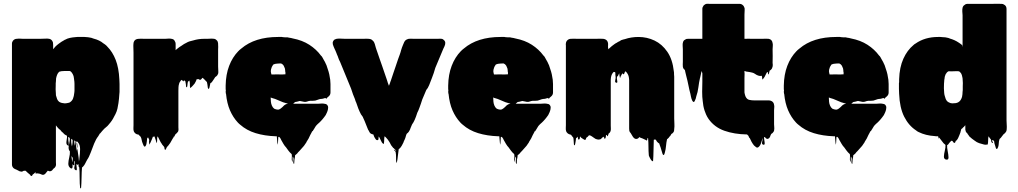

<svg xmlns="http://www.w3.org/2000/svg" viewBox="-20 -731 5538 1044"><path d="M630 -244Q630 -237 630 -231Q630 -225 629 -220Q628 -207 627 -194.5Q626 -182 624 -170Q622 -155 618.5 -140Q615 -125 608 -111L600 -96Q590 -75 573 -56Q572 -54 568 -50Q564 -45 558 -40.5Q552 -36 547 -31Q541 -24 535.5 -18.5Q530 -13 525 -6Q525 -6 524.5 -5.5Q524 -5 523 -5L514 10Q502 25 492 49.5Q482 74 473 99Q464 124 453 139Q452 140 451.5 142.5Q451 145 449 147Q449 147 449 147.5Q449 148 448 148Q448 149 446 153Q443 158 440.5 163Q438 168 433 173Q432 176 429 177L426 180Q424 202 423.5 234.5Q423 267 421 290Q421 291 418.5 292.5Q416 294 416 293Q413 270 413 235.5Q413 201 411 179Q408 177 408 175Q407 174 407 170.5Q407 167 407 166Q407 163 408 161Q407 163 402 165Q401 165 400.5 164.5Q400 164 399 164Q397 163 395 161Q396 174 397.5 186Q399 198 391 194Q381 189 385 174Q389 159 387 147Q386 147 384.5 146Q383 145 384 145Q384 144 383.5 143.5Q383 143 383 143Q384 153 384.5 161.5Q385 170 379 167Q376 165 374 162Q376 175 373.5 181.5Q371 188 363 183Q351 174 351.5 158.5Q352 143 356.5 125Q361 107 360 92Q358 90 356 86Q355 85 355 84Q353 78 353 72Q353 61 356 52Q358 43 359 34.5Q360 26 359 19Q357 17 355 16Q354 16 353 14Q352 12 353 14H351V25Q351 27 351.5 30Q352 33 352 36Q353 40 353.5 44.5Q354 49 354 57Q353 63 350.5 61Q348 59 345 57Q344 57 344 56.5Q344 56 344 56Q340 50 341 41.5Q342 33 343 26Q344 21 344.5 16.5Q345 12 344 8Q344 7 343.5 7Q343 7 343 6L336 3L335 2Q334 2 334 1.5Q334 1 333 1Q327 -3 323 -9Q320 -11 317 -13.5Q314 -16 312 -19Q310 -23 308 -24.5Q306 -26 304 -27Q302 -29 299 -31.5Q296 -34 294 -37Q292 -39 290 -41.5Q288 -44 286 -47Q284 -49 283 -50Q281 -53 283 -50.5Q285 -48 284 -42V151Q284 156 284.5 161.5Q285 167 283 172Q283 172 281 176Q280 177 280 177.5Q280 178 279 179Q277 182 271 186Q268 190 264 194.5Q260 199 254 200Q250 201 246.5 199.5Q243 198 240 197Q236 201 233 205.5Q230 210 226 214Q216 223 206.5 218Q197 213 186 212H178Q177 212 176 213Q175 214 174 213Q173 210 173 205L165 213Q164 214 162 215Q160 216 158 218Q157 219 155.5 222.5Q154 226 151 226Q147 226 145.5 222.5Q144 219 142 218Q142 218 142 217.5Q142 217 141 217Q139 216 135 212L128 206L125 203Q125 203 125 202.5Q125 202 124 202Q120 198 118 197L108 198Q107 199 103 201Q97 204 91 201Q90 202 89 201Q88 200 86 200Q86 200 74.5 194Q63 188 63 189Q59 187 56 185Q45 177 45 163V-493Q45 -499 46.5 -502Q48 -505 50 -509Q59 -520 71 -520Q74 -520 77 -520.5Q80 -521 83 -521Q89 -521 94.5 -520.5Q100 -520 105 -520H198Q206 -520 214.5 -520.5Q223 -521 231 -521Q235 -521 239 -521Q243 -521 247 -520Q248 -520 249 -519.5Q250 -519 251 -519Q260 -516 265 -507Q267 -503 268 -500Q269 -497 269 -486V-463Q271 -465 271 -466Q272 -466 272 -466.5Q272 -467 272 -467L273 -468Q277 -472 278 -474Q277 -473 282 -478.5Q287 -484 289 -485Q292 -487 294.5 -489.5Q297 -492 299 -493Q307 -499 314.5 -504Q322 -509 330 -513Q332 -515 334 -515Q346 -522 360.5 -525Q375 -528 389 -529Q396 -529 400 -530H416Q439 -531 459 -528.5Q479 -526 489 -521Q505 -517 518.5 -510.5Q532 -504 541 -496L550 -490Q554 -487 557.5 -484Q561 -481 564 -477Q592 -449 609 -405.5Q626 -362 629 -299Q630 -285 630 -274Q630 -263 630 -249ZM285 -210Q287 -201 290.5 -192.5Q294 -184 301 -178Q311 -171 325 -170Q327 -169 330 -169Q333 -169 335 -169L343 -170Q347 -171 350.5 -171.5Q354 -172 357 -173L362 -176Q373 -184 377 -195Q382 -207 384 -227Q385 -232 385 -237Q385 -242 385 -246V-275Q385 -280 384.5 -286Q384 -292 383 -298Q383 -303 382 -306Q381 -318 376 -327Q371 -337 365 -342Q361 -345 357.5 -345Q354 -345 349 -345Q341 -345 332 -345Q323 -345 315 -344Q312 -343 308 -342.5Q304 -342 301 -340Q294 -333 290.5 -324Q287 -315 285 -305Q285 -301 284.5 -296.5Q284 -292 284 -288Q283 -283 283 -277.5Q283 -272 283 -267Q282 -256 282.5 -245Q283 -234 284 -219V-214Q285 -213 285 -210ZM371 65Q372 63 372 60.5Q372 58 373 56Q374 50 374.5 44.5Q375 39 375 33Q375 29 375 29Q375 29 372 28Q372 28 371 27Q370 26 368 24H367V33Q367 38 367.5 43.5Q368 49 369 54Q370 56 370 59Q370 62 371 65ZM383 33V42L385 62Q386 57 386.5 53.5Q387 50 387 43V35Q385 33 383 33ZM397 42Q401 50 401 62Q401 65 401 68Q401 71 400 74V75Q402 91 405 108Q408 125 409 142V148Q410 145 410 142.5Q410 140 411 138Q411 136 411.5 132Q412 128 412 128Q415 105 415.5 80.5Q416 56 403 42Q400 38 398 38Q397 39 397 41H396Q396 41 396 40.5Q396 40 395 39Q392 35 391 35Q390 36 390.5 40.5Q391 45 391 46Q392 54 393.5 62Q395 70 396 78L398 89Q399 86 399 83Q399 80 400 77V76Q397 59 396.5 52.5Q396 46 397 42ZM373 152Q374 145 375 138Q376 131 375 125Q374 125 372.5 124Q371 123 372 123Q371 122 371 121.5Q371 121 370 120Q369 119 369 117.5Q369 116 368 115Q369 124 370.5 133.5Q372 143 373 152Z M1166 -369Q1166 -363 1166.5 -357Q1167 -351 1167 -344Q1167 -340 1167 -336Q1167 -332 1165 -328Q1162 -320 1155 -315Q1155 -315 1154.5 -315Q1154 -315 1154 -314Q1153 -314 1152.5 -313.5Q1152 -313 1151 -313Q1146 -306 1142 -299Q1138 -292 1133 -286Q1132 -285 1131 -283.5Q1130 -282 1128 -281Q1127 -281 1126 -280Q1126 -280 1125.5 -279.5Q1125 -279 1124 -279Q1123 -278 1121 -265Q1119 -252 1116 -248Q1115 -247 1112 -249Q1109 -255 1109 -262Q1108 -267 1107.5 -273Q1107 -279 1105 -285L1099 -291Q1097 -293 1092.5 -298Q1088 -303 1083 -307L1082 -308Q1081 -308 1081 -307.5Q1081 -307 1080 -307Q1078 -305 1075.5 -301.5Q1073 -298 1069 -297Q1064 -296 1061 -301Q1060 -300 1056 -300Q1052 -300 1050 -301L1045 -289Q1042 -282 1038.5 -277Q1035 -272 1030 -267Q1027 -264 1024 -260.5Q1021 -257 1018 -255Q1014 -251 1014 -253Q1012 -265 1012.5 -272.5Q1013 -280 1010 -293Q1008 -292 1006 -290Q1002 -288 1002 -287Q1000 -280 999.5 -272Q999 -264 997 -257Q996 -256 994.5 -257Q993 -258 992 -259Q991 -267 990.5 -274Q990 -281 988 -288Q988 -290 986.5 -290.5Q985 -291 984 -292Q984 -292 983 -293Q982 -294 980 -295Q980 -290 978 -288Q978 -288 973 -293H971Q970 -293 969.5 -294.5Q969 -296 968 -297Q967 -296 966 -295.5Q965 -295 964 -294Q962 -291 960 -288Q958 -285 956 -282Q955 -281 955 -279.5Q955 -278 954 -276Q951 -267 950.5 -257Q950 -247 950 -237V-39Q950 -34 950.5 -28.5Q951 -23 949 -18Q949 -17 948.5 -16.5Q948 -16 948 -15Q948 -15 946 -13Q942 -7 939 -5Q941 -7 937 -3.5Q933 0 932 2Q932 3 931 4Q930 6 929.5 9Q929 12 926 11Q926 11 926 11.5Q926 12 925 12Q923 16 923 17Q921 19 919.5 22Q918 25 916 28Q908 42 905.5 46.5Q903 51 894 62Q893 63 891.5 64.5Q890 66 888 68Q887 69 884 76Q881 83 879 84Q878 85 875 80Q874 77 874 73.5Q874 70 872 67L866 60Q862 56 859 50Q853 42 849 33Q845 24 840 15Q840 14 839.5 14Q839 14 839 13Q836 10 836 12Q834 20 834.5 29Q835 38 832 46Q831 49 830 43Q829 37 828 34L820 11V10Q817 13 816 13Q814 13 812 11Q809 18 806.5 25Q804 32 800 40Q799 41 798.5 43.5Q798 46 796 48Q795 49 794 52.5Q793 56 792 54Q789 38 791 33.5Q793 29 785 16Q782 18 780 22Q779 29 778.5 37Q778 45 776 53Q776 54 773.5 59.5Q771 65 768 66Q763 67 760 59Q757 51 756 49Q752 40 750.5 30.5Q749 21 745 13Q743 11 741 9Q739 7 737 5Q734 3 734 1Q732 0 728 0Q727 0 726.5 -0.5Q726 -1 724 -1Q716 -4 711 -11Q709 -13 707 -19Q705 -26 705.5 -35Q706 -44 706 -51V-411Q706 -426 706 -444.5Q706 -463 705 -482Q705 -487 705.5 -492.5Q706 -498 707 -502Q710 -511 718 -516Q723 -518 726 -519Q729 -520 735 -520Q742 -521 749 -520.5Q756 -520 762 -520H878Q886 -520 895 -521Q904 -522 912 -520Q915 -520 917 -519Q927 -516 930 -508Q935 -501 935 -493V-458L941 -464Q943 -465 944 -466Q945 -467 945 -467Q947 -469 955.5 -475Q964 -481 968 -483Q974 -488 980.5 -491.5Q987 -495 993 -498Q1001 -503 1010.5 -506Q1020 -509 1030 -511Q1059 -520 1091 -520H1108Q1113 -520 1119 -520.5Q1125 -521 1131 -521Q1138 -521 1144.5 -520Q1151 -519 1155 -515Q1161 -511 1164 -504Q1166 -498 1166 -494V-489Q1167 -482 1166.5 -475.5Q1166 -469 1166 -463Z M1581 137Q1580 142 1580 153Q1580 164 1577 159Q1573 151 1575.5 140.5Q1578 130 1573 122Q1571 118 1571 126.5Q1571 135 1571 143Q1571 151 1569 148Q1565 138 1566.5 127.5Q1568 117 1566 107Q1561 103 1556.5 98Q1552 93 1549 89Q1545 84 1542 79.5Q1539 75 1536 71Q1528 63 1521 51L1509 30Q1509 29 1506 23.5Q1503 18 1501 16Q1499 14 1497 13Q1493 13 1493 16Q1492 26 1492 35.5Q1492 45 1490 55Q1490 57 1489 52Q1488 47 1488 44Q1487 36 1486.5 27Q1486 18 1485 10H1479Q1419 8 1370 -7Q1321 -22 1286 -53L1280 -58L1273 -65Q1247 -93 1230.5 -131Q1214 -169 1209 -221Q1208 -221 1208 -223Q1207 -225 1207 -233Q1207 -234 1207.5 -235Q1208 -236 1208 -237Q1207 -242 1207 -247.5Q1207 -253 1207 -259V-266Q1208 -326 1226 -373Q1244 -420 1276 -453Q1278 -454 1278.5 -455Q1279 -456 1280 -457Q1281 -458 1284 -460.5Q1287 -463 1287 -463Q1290 -466 1292 -467Q1366 -530 1492 -530H1513Q1517 -530 1518 -529Q1527 -529 1531 -528Q1545 -529 1552 -526Q1557 -525 1562 -524.5Q1567 -524 1572 -522Q1624 -512 1662 -487.5Q1700 -463 1725 -429Q1730 -425 1733 -419Q1736 -413 1739 -408L1747 -394Q1748 -391 1749.5 -388.5Q1751 -386 1752 -383Q1754 -380 1755 -377Q1756 -374 1757 -371Q1762 -357 1766.5 -342Q1771 -327 1773 -312Q1773 -308 1774 -306Q1776 -298 1776 -290Q1776 -282 1777 -274V-228Q1777 -214 1765 -205Q1762 -203 1758 -199Q1756 -194 1754 -194Q1754 -194 1750 -198Q1748 -198 1744 -197Q1740 -196 1738 -195Q1734 -194 1731 -193.5Q1728 -193 1724 -193Q1716 -192 1709 -189Q1702 -186 1694 -184Q1688 -183 1681 -183Q1674 -183 1667 -183Q1658 -182 1650.5 -179Q1643 -176 1635 -177Q1629 -178 1623 -179.5Q1617 -181 1610 -182Q1606 -181 1602.5 -180Q1599 -179 1595 -178Q1592 -177 1589 -177Q1586 -177 1583 -175Q1580 -173 1574 -167H1711Q1715 -167 1719.5 -167.5Q1724 -168 1729 -168H1734Q1740 -168 1748 -166Q1750 -166 1751 -165.5Q1752 -165 1753 -165Q1760 -162 1763 -154Q1765 -148 1764 -144Q1764 -137 1761 -128L1758 -120Q1752 -104 1742 -93Q1738 -88 1734 -83Q1730 -78 1725 -73Q1721 -69 1717 -65Q1713 -61 1708 -57L1702 -51Q1697 -46 1693.5 -39.5Q1690 -33 1686 -27Q1683 -24 1682 -22Q1684 -24 1682 -20Q1680 -16 1678 -18Q1676 -13 1673.5 -9Q1671 -5 1667 3Q1665 8 1662.5 12.5Q1660 17 1658 22Q1652 33 1647 40Q1646 43 1644.5 45.5Q1643 48 1641 50L1637 56Q1636 57 1635 59Q1634 61 1632 63Q1626 70 1620 76.5Q1614 83 1608 90L1601 97Q1599 100 1596.5 103Q1594 106 1591 108Q1587 112 1585 112Q1584 118 1583.5 124.5Q1583 131 1581 137ZM1456 -326H1461Q1474 -326 1487 -326.5Q1500 -327 1513 -326L1532 -327V-339Q1531 -340 1531 -341Q1531 -345 1530.5 -350Q1530 -355 1529 -359L1523 -373Q1522 -374 1522 -374.5Q1522 -375 1521 -376Q1516 -383 1510 -385Q1510 -386 1507 -386H1506Q1499 -386 1492 -385.5Q1485 -385 1478 -384Q1476 -383 1472.5 -382.5Q1469 -382 1466 -380Q1465 -379 1465 -378.5Q1465 -378 1464 -377Q1462 -375 1461 -372Q1460 -369 1458 -367Q1452 -351 1452.5 -344Q1453 -337 1456 -326ZM1483 -136Q1485 -135 1495 -135Q1501 -137 1506.5 -141Q1512 -145 1516 -149L1525 -158Q1533 -164 1537 -165Q1541 -166 1546 -167Q1539 -169 1532.5 -171Q1526 -173 1519 -175Q1508 -179 1497.5 -184Q1487 -189 1476 -193L1456 -199Q1454 -201 1452 -201V-196Q1452 -195 1452.5 -187.5Q1453 -180 1453 -178Q1454 -167 1458.5 -156.5Q1463 -146 1471 -140L1479 -137Q1480 -136 1483 -136Z M2381 -520Q2389 -519 2395.5 -511.5Q2402 -504 2401 -496Q2401 -492 2400 -488Q2397 -478 2391 -467Q2388 -458 2383 -448L2347 -362Q2343 -348 2338.5 -334Q2334 -320 2329 -308Q2321 -286 2313.5 -268Q2306 -250 2298 -242L2276 -190Q2272 -178 2268.5 -167Q2265 -156 2261 -146Q2258 -138 2255 -130.5Q2252 -123 2249 -118Q2235 -73 2221 -55Q2221 -54 2220.5 -54Q2220 -54 2220 -53Q2217 -44 2212 -34Q2211 -31 2210 -28Q2209 -25 2207 -22Q2203 -14 2198 -9Q2199 -10 2196 -7.5Q2193 -5 2192 -4Q2189 1 2187.5 7Q2186 13 2184 19Q2183 23 2180.5 27.5Q2178 32 2176 37Q2175 40 2174 43Q2173 46 2171 49Q2165 62 2158 71Q2157 72 2155 74Q2153 76 2151 78Q2151 78 2150.5 78Q2150 78 2150 79Q2149 79 2149 79.5Q2149 80 2148 80Q2146 90 2145.5 100Q2145 110 2143 120Q2142 127 2141.5 133.5Q2141 140 2139 147Q2138 149 2136.5 153Q2135 157 2135 155Q2133 140 2133.5 124.5Q2134 109 2131 94Q2120 83 2121 82.5Q2122 82 2127 85.5Q2132 89 2134 89Q2136 89 2125 79Q2122 77 2120 74Q2118 74 2118 73L2107 59Q2105 55 2102.5 50.5Q2100 46 2098 42Q2094 35 2089 28.5Q2084 22 2079 17Q2078 16 2075 13Q2072 10 2071 10Q2069 20 2069 30.5Q2069 41 2067 51Q2067 52 2065.5 51.5Q2064 51 2063 50Q2059 48 2056 42.5Q2053 37 2051 33Q2048 28 2045.5 21.5Q2043 15 2039 11Q2038 16 2038 24Q2038 32 2030 31Q2026 31 2022 25Q2018 20 2015 13.5Q2012 7 2010 0Q2009 0 2007.5 -0.5Q2006 -1 2005 -1Q1994 -4 1990 -11Q1986 -18 1983 -24Q1982 -24 1982 -24.5Q1982 -25 1982 -25L1979 -32Q1975 -42 1971 -52Q1967 -62 1963 -72L1954 -92Q1954 -93 1953.5 -93.5Q1953 -94 1953 -95Q1951 -98 1946 -105Q1944 -107 1943 -109Q1935 -124 1928.5 -140.5Q1922 -157 1917 -173Q1913 -180 1910 -192Q1905 -203 1899.5 -218Q1894 -233 1889 -249L1829 -395Q1826 -400 1823.5 -406Q1821 -412 1819 -418Q1818 -421 1817 -424Q1816 -427 1814 -431Q1813 -433 1812 -435.5Q1811 -438 1810 -441L1808 -446Q1806 -451 1804 -455.5Q1802 -460 1800 -464Q1797 -470 1794.5 -476.5Q1792 -483 1790 -489Q1789 -493 1789 -499Q1791 -511 1801 -517Q1802 -518 1805 -518Q1806 -519 1807.5 -519Q1809 -519 1810 -520Q1815 -521 1820.5 -521Q1826 -521 1831 -521Q1844 -520 1856.5 -520Q1869 -520 1882 -520H1958Q1964 -520 1970.5 -520.5Q1977 -521 1984 -520Q1988 -520 1991.5 -519Q1995 -518 1998 -517Q2002 -515 2007 -510Q2015 -503 2018 -491.5Q2021 -480 2024 -470Q2025 -469 2025 -467.5Q2025 -466 2026 -464L2033 -444Q2039 -426 2045.5 -407.5Q2052 -389 2058 -372L2082 -302L2085 -293L2089 -280L2094 -267V-264Q2095 -267 2096 -267Q2097 -268 2097 -270L2100 -278Q2101 -283 2103 -287Q2105 -291 2105 -292Q2112 -312 2118.5 -332.5Q2125 -353 2132 -372L2135 -381Q2140 -396 2145 -410.5Q2150 -425 2154 -435Q2156 -441 2158 -447Q2160 -453 2161 -458Q2163 -465 2165.5 -472Q2168 -479 2171 -486Q2174 -495 2178.5 -503.5Q2183 -512 2191 -516Q2200 -521 2211 -520.5Q2222 -520 2232 -520H2361Q2366 -520 2371.5 -520.5Q2377 -521 2381 -520Z M2791 137Q2790 142 2790 153Q2790 164 2787 159Q2783 151 2785.5 140.5Q2788 130 2783 122Q2781 118 2781 126.5Q2781 135 2781 143Q2781 151 2779 148Q2775 138 2776.5 127.5Q2778 117 2776 107Q2771 103 2766.5 98Q2762 93 2759 89Q2755 84 2752 79.5Q2749 75 2746 71Q2738 63 2731 51L2719 30Q2719 29 2716 23.5Q2713 18 2711 16Q2709 14 2707 13Q2703 13 2703 16Q2702 26 2702 35.5Q2702 45 2700 55Q2700 57 2699 52Q2698 47 2698 44Q2697 36 2696.5 27Q2696 18 2695 10H2689Q2629 8 2580 -7Q2531 -22 2496 -53L2490 -58L2483 -65Q2457 -93 2440.5 -131Q2424 -169 2419 -221Q2418 -221 2418 -223Q2417 -225 2417 -233Q2417 -234 2417.5 -235Q2418 -236 2418 -237Q2417 -242 2417 -247.5Q2417 -253 2417 -259V-266Q2418 -326 2436 -373Q2454 -420 2486 -453Q2488 -454 2488.5 -455Q2489 -456 2490 -457Q2491 -458 2494 -460.5Q2497 -463 2497 -463Q2500 -466 2502 -467Q2576 -530 2702 -530H2723Q2727 -530 2728 -529Q2737 -529 2741 -528Q2755 -529 2762 -526Q2767 -525 2772 -524.5Q2777 -524 2782 -522Q2834 -512 2872 -487.5Q2910 -463 2935 -429Q2940 -425 2943 -419Q2946 -413 2949 -408L2957 -394Q2958 -391 2959.5 -388.5Q2961 -386 2962 -383Q2964 -380 2965 -377Q2966 -374 2967 -371Q2972 -357 2976.5 -342Q2981 -327 2983 -312Q2983 -308 2984 -306Q2986 -298 2986 -290Q2986 -282 2987 -274V-228Q2987 -214 2975 -205Q2972 -203 2968 -199Q2966 -194 2964 -194Q2964 -194 2960 -198Q2958 -198 2954 -197Q2950 -196 2948 -195Q2944 -194 2941 -193.5Q2938 -193 2934 -193Q2926 -192 2919 -189Q2912 -186 2904 -184Q2898 -183 2891 -183Q2884 -183 2877 -183Q2868 -182 2860.5 -179Q2853 -176 2845 -177Q2839 -178 2833 -179.5Q2827 -181 2820 -182Q2816 -181 2812.5 -180Q2809 -179 2805 -178Q2802 -177 2799 -177Q2796 -177 2793 -175Q2790 -173 2784 -167H2921Q2925 -167 2929.5 -167.5Q2934 -168 2939 -168H2944Q2950 -168 2958 -166Q2960 -166 2961 -165.5Q2962 -165 2963 -165Q2970 -162 2973 -154Q2975 -148 2974 -144Q2974 -137 2971 -128L2968 -120Q2962 -104 2952 -93Q2948 -88 2944 -83Q2940 -78 2935 -73Q2931 -69 2927 -65Q2923 -61 2918 -57L2912 -51Q2907 -46 2903.5 -39.5Q2900 -33 2896 -27Q2893 -24 2892 -22Q2894 -24 2892 -20Q2890 -16 2888 -18Q2886 -13 2883.5 -9Q2881 -5 2877 3Q2875 8 2872.5 12.5Q2870 17 2868 22Q2862 33 2857 40Q2856 43 2854.5 45.5Q2853 48 2851 50L2847 56Q2846 57 2845 59Q2844 61 2842 63Q2836 70 2830 76.5Q2824 83 2818 90L2811 97Q2809 100 2806.5 103Q2804 106 2801 108Q2797 112 2795 112Q2794 118 2793.5 124.5Q2793 131 2791 137ZM2666 -326H2671Q2684 -326 2697 -326.5Q2710 -327 2723 -326L2742 -327V-339Q2741 -340 2741 -341Q2741 -345 2740.5 -350Q2740 -355 2739 -359L2733 -373Q2732 -374 2732 -374.5Q2732 -375 2731 -376Q2726 -383 2720 -385Q2720 -386 2717 -386H2716Q2709 -386 2702 -385.5Q2695 -385 2688 -384Q2686 -383 2682.5 -382.5Q2679 -382 2676 -380Q2675 -379 2675 -378.5Q2675 -378 2674 -377Q2672 -375 2671 -372Q2670 -369 2668 -367Q2662 -351 2662.5 -344Q2663 -337 2666 -326ZM2693 -136Q2695 -135 2705 -135Q2711 -137 2716.5 -141Q2722 -145 2726 -149L2735 -158Q2743 -164 2747 -165Q2751 -166 2756 -167Q2749 -169 2742.5 -171Q2736 -173 2729 -175Q2718 -179 2707.5 -184Q2697 -189 2686 -193L2666 -199Q2664 -201 2662 -201V-196Q2662 -195 2662.5 -187.5Q2663 -180 2663 -178Q2664 -167 2668.5 -156.5Q2673 -146 2681 -140L2689 -137Q2690 -136 2693 -136Z M3646 -87Q3646 -73 3647 -58Q3648 -43 3646 -29Q3646 -21 3645 -18Q3642 -10 3635 -5Q3635 -5 3634.5 -4.5Q3634 -4 3633 -4Q3633 -4 3632.5 -3.5Q3632 -3 3631 -3Q3630 -2 3627 4Q3624 10 3622 10Q3617 18 3611 23Q3610 24 3609 24.5Q3608 25 3607 26Q3603 44 3601.5 62.5Q3600 81 3595 99Q3593 107 3591 110Q3588 113 3587 112Q3586 112 3583 107Q3582 103 3579.5 95.5Q3577 88 3576 84Q3574 77 3572 70.5Q3570 64 3567 57Q3566 55 3565.5 52Q3565 49 3563 48Q3563 48 3561 47Q3559 46 3558 45Q3557 43 3555.5 42Q3554 41 3553 40Q3548 33 3549 33.5Q3550 34 3550 34Q3550 34 3543 27Q3542 28 3539 28Q3536 28 3535 29Q3534 51 3533.5 86.5Q3533 122 3531 145Q3531 147 3527.5 145Q3524 143 3524 143Q3520 139 3517 133.5Q3514 128 3512 124Q3511 121 3509.5 118.5Q3508 116 3508 114Q3506 91 3506 67Q3506 43 3504 21Q3502 19 3501 19Q3500 22 3500 25.5Q3500 29 3498 32Q3497 35 3493 31Q3488 29 3483.5 26.5Q3479 24 3474 22Q3470 20 3464.5 18.5Q3459 17 3456 14Q3452 22 3443.5 24Q3435 26 3428 20Q3422 15 3418.5 8Q3415 1 3409 -8Q3407 -10 3405 -12.5Q3403 -15 3402 -19Q3401 -23 3401 -32V-296Q3401 -303 3400 -307Q3398 -324 3388 -336Q3387 -338 3385.5 -339.5Q3384 -341 3382 -342Q3381 -343 3379 -343Q3377 -340 3376.5 -336.5Q3376 -333 3374 -330Q3369 -325 3368 -328Q3366 -332 3366 -333Q3363 -330 3359 -324Q3357 -318 3355 -316Q3354 -314 3353 -310Q3352 -306 3351 -308Q3349 -314 3348.5 -320Q3348 -326 3347 -333Q3347 -331 3346 -331Q3346 -329 3345 -329Q3344 -326 3341.5 -321Q3339 -316 3335 -314Q3333 -306 3336 -292.5Q3339 -279 3331 -281Q3322 -283 3325.5 -295.5Q3329 -308 3327 -318Q3326 -319 3326 -323V-328Q3326 -331 3326 -334.5Q3326 -338 3323 -339Q3323 -339 3320.5 -339.5Q3318 -340 3317 -340Q3305 -329 3302 -309Q3301 -304 3301 -298.5Q3301 -293 3301 -288V-48Q3301 -41 3301.5 -33Q3302 -25 3300 -18Q3299 -15 3297 -12Q3295 -9 3293 -7Q3292 -7 3292 -6.5Q3292 -6 3291 -6Q3291 -6 3289 -4Q3288 -1 3287.5 2Q3287 5 3285 8Q3285 9 3284 9.5Q3283 10 3282 9Q3281 8 3280.5 5.5Q3280 3 3279 2Q3277 4 3275 5Q3274 7 3274.5 10Q3275 13 3274 15Q3272 21 3270 23Q3269 24 3266 22Q3264 17 3266 18.5Q3268 20 3262 14Q3261 13 3261 12Q3258 14 3256 16.5Q3254 19 3251 21Q3250 22 3249 23.5Q3248 25 3243 27H3242Q3239 28 3233 28Q3229 28 3225.5 26.5Q3222 25 3218 24Q3213 21 3207.5 17Q3202 13 3199 11Q3192 7 3193 7Q3193 7 3191 6Q3189 7 3187 5.5Q3185 4 3183 4Q3182 5 3180.5 7Q3179 9 3177 11Q3176 12 3175 13Q3174 14 3172 15Q3171 15 3171 15.5Q3171 16 3171 16Q3170 16 3170 17Q3169 17 3168.5 17.5Q3168 18 3168 18Q3167 19 3166 24.5Q3165 30 3160 30Q3159 30 3155.5 27.5Q3152 25 3151 25Q3149 23 3148 23Q3144 21 3140.5 18Q3137 15 3135 12Q3135 11 3134.5 11Q3134 11 3134 10Q3133 14 3133 18Q3133 22 3131 26Q3131 27 3130 26.5Q3129 26 3128 27Q3124 27 3124 28Q3123 24 3122.5 20Q3122 16 3121 12Q3120 14 3116 18Q3115 19 3114 19.5Q3113 20 3112 21Q3111 28 3110.5 34.5Q3110 41 3108 49Q3107 51 3106.5 55.5Q3106 60 3104 59Q3100 57 3100.5 52.5Q3101 48 3100 45Q3099 37 3099 30.5Q3099 24 3097 17Q3095 15 3092.5 12Q3090 9 3088 6Q3086 4 3085 2Q3081 0 3079 0Q3078 0 3077.5 -0.5Q3077 -1 3075 -1Q3067 -4 3062 -11Q3060 -13 3058 -19Q3056 -26 3056.5 -35Q3057 -44 3057 -51V-484Q3056 -487 3056.5 -489.5Q3057 -492 3057 -495Q3058 -506 3066 -513Q3074 -520 3085 -520Q3093 -521 3101.5 -520.5Q3110 -520 3117 -520H3223Q3228 -520 3239 -520.5Q3250 -521 3259 -520Q3265 -520 3273 -516Q3282 -511 3285 -501Q3287 -495 3286.5 -488Q3286 -481 3286 -475L3288 -463L3294 -469Q3300 -475 3307 -480.5Q3314 -486 3321 -491L3330 -497H3331Q3341 -504 3351 -508Q3357 -514 3372 -517Q3374 -518 3377 -518Q3412 -530 3452 -530Q3498 -530 3539 -510.5Q3580 -491 3608.5 -449.5Q3637 -408 3644 -343Q3645 -339 3645 -335.5Q3645 -332 3645 -328Q3646 -321 3646 -314Q3646 -307 3646 -300Z M4189 -22V-20Q4188 -19 4188 -18Q4188 -17 4187.5 -17Q4187 -17 4187 -16Q4187 -15 4185 -13Q4183 -10 4180.5 -7.5Q4178 -5 4174 -3Q4170 3 4168.5 9Q4167 15 4162 20Q4155 26 4149 23.5Q4143 21 4139 14Q4135 14 4135 15Q4134 21 4136 31.5Q4138 42 4138 49.5Q4138 57 4131 56Q4121 54 4124 41.5Q4127 29 4127 19Q4123 31 4118.5 46Q4114 61 4104 69Q4097 74 4091 69Q4085 64 4080 60Q4072 50 4066 39Q4060 28 4055 16Q4055 17 4054.5 18.5Q4054 20 4054 21Q4053 18 4052.5 15Q4052 12 4050 8L4042 0H4041Q3973 -1 3919 -20Q3865 -39 3833 -84Q3829 -89 3825.5 -96Q3822 -103 3819 -109Q3817 -114 3815 -119.5Q3813 -125 3811 -130Q3807 -142 3804.5 -155.5Q3802 -169 3801 -182Q3798 -202 3798 -232Q3798 -262 3799 -285V-333L3795 -345L3787 -309Q3787 -307 3786 -306Q3781 -284 3777.5 -256.5Q3774 -229 3766 -207Q3765 -201 3763 -194.5Q3761 -188 3758 -183Q3756 -179 3756 -179Q3751 -174 3748 -179Q3745 -181 3743.5 -185.5Q3742 -190 3740 -194L3737 -206L3734 -221Q3731 -232 3728.5 -242.5Q3726 -253 3724 -264Q3721 -278 3718 -292Q3715 -306 3711 -320L3706 -341Q3706 -343 3705.5 -344Q3705 -345 3705 -346Q3705 -349 3703 -351Q3702 -352 3701 -353.5Q3700 -355 3698 -356Q3698 -356 3695 -361Q3695 -362 3694.5 -362.5Q3694 -363 3694 -364Q3694 -365 3693.5 -366Q3693 -367 3693 -368Q3692 -374 3692.5 -381Q3693 -388 3693 -395V-462Q3693 -471 3692 -482Q3691 -493 3694 -502Q3697 -512 3705 -515Q3710 -519 3714.5 -519.5Q3719 -520 3723 -520H3799V-683Q3799 -692 3806 -701Q3807 -703 3811 -705Q3814 -708 3818 -709Q3823 -711 3828 -710.5Q3833 -710 3838 -710H4001Q4012 -710 4019 -703Q4024 -700 4027 -691Q4029 -687 4029 -683.5Q4029 -680 4029 -675Q4029 -669 4028.5 -663Q4028 -657 4028 -651V-520H4036Q4043 -521 4050 -520.5Q4057 -520 4064 -520H4126Q4134 -520 4142.5 -520.5Q4151 -521 4159 -520Q4178 -517 4181 -497Q4183 -489 4182 -480Q4181 -471 4181 -463Q4181 -446 4181.5 -426.5Q4182 -407 4181 -389Q4182 -386 4182 -378Q4182 -369 4179 -363Q4178 -358 4174 -354Q4173 -353 4172 -352Q4171 -351 4170 -350Q4170 -350 4169.5 -349.5Q4169 -349 4168 -349Q4168 -349 4167.5 -348.5Q4167 -348 4166 -348Q4165 -346 4164.5 -344Q4164 -342 4163 -340Q4163 -336 4161 -332Q4161 -326 4158 -327Q4156 -327 4156 -332Q4156 -338 4154 -339Q4154 -341 4152 -339Q4152 -339 4150 -337Q4149 -336 4148 -334Q4147 -332 4146 -330Q4143 -325 4140.5 -319Q4138 -313 4134 -308Q4133 -307 4132.5 -306Q4132 -305 4130 -303Q4129 -302 4128 -300Q4127 -298 4126 -299Q4124 -304 4124 -309Q4124 -314 4122 -319Q4120 -318 4115 -318Q4109 -318 4103 -320Q4094 -323 4086.5 -328.5Q4079 -334 4071 -336Q4064 -338 4057.5 -339Q4051 -340 4044 -341Q4038 -341 4032 -344Q4033 -344 4030.5 -344.5Q4028 -345 4028 -345V-337Q4029 -333 4028.5 -323.5Q4028 -314 4028 -306V-235Q4028 -232 4028 -229Q4028 -226 4029 -223Q4030 -219 4031 -214.5Q4032 -210 4034 -206Q4041 -191 4054 -188Q4067 -185 4083 -185H4162Q4168 -185 4176 -181Q4185 -176 4188 -166Q4189 -164 4189 -161Q4191 -154 4190 -146.5Q4189 -139 4189 -132V-55Q4189 -48 4190 -39Q4191 -30 4189 -22Z M4616 137Q4615 142 4615 153Q4615 164 4612 159Q4608 151 4610.5 140.5Q4613 130 4608 122Q4606 118 4606 126.5Q4606 135 4606 143Q4606 151 4604 148Q4600 138 4601.5 127.5Q4603 117 4601 107Q4596 103 4591.5 98Q4587 93 4584 89Q4580 84 4577 79.5Q4574 75 4571 71Q4563 63 4556 51L4544 30Q4544 29 4541 23.5Q4538 18 4536 16Q4534 14 4532 13Q4528 13 4528 16Q4527 26 4527 35.5Q4527 45 4525 55Q4525 57 4524 52Q4523 47 4523 44Q4522 36 4521.5 27Q4521 18 4520 10H4514Q4454 8 4405 -7Q4356 -22 4321 -53L4315 -58L4308 -65Q4282 -93 4265.5 -131Q4249 -169 4244 -221Q4243 -221 4243 -223Q4242 -225 4242 -233Q4242 -234 4242.5 -235Q4243 -236 4243 -237Q4242 -242 4242 -247.5Q4242 -253 4242 -259V-266Q4243 -326 4261 -373Q4279 -420 4311 -453Q4313 -454 4313.5 -455Q4314 -456 4315 -457Q4316 -458 4319 -460.5Q4322 -463 4322 -463Q4325 -466 4327 -467Q4401 -530 4527 -530H4548Q4552 -530 4553 -529Q4562 -529 4566 -528Q4580 -529 4587 -526Q4592 -525 4597 -524.5Q4602 -524 4607 -522Q4659 -512 4697 -487.5Q4735 -463 4760 -429Q4765 -425 4768 -419Q4771 -413 4774 -408L4782 -394Q4783 -391 4784.5 -388.5Q4786 -386 4787 -383Q4789 -380 4790 -377Q4791 -374 4792 -371Q4797 -357 4801.5 -342Q4806 -327 4808 -312Q4808 -308 4809 -306Q4811 -298 4811 -290Q4811 -282 4812 -274V-228Q4812 -214 4800 -205Q4797 -203 4793 -199Q4791 -194 4789 -194Q4789 -194 4785 -198Q4783 -198 4779 -197Q4775 -196 4773 -195Q4769 -194 4766 -193.5Q4763 -193 4759 -193Q4751 -192 4744 -189Q4737 -186 4729 -184Q4723 -183 4716 -183Q4709 -183 4702 -183Q4693 -182 4685.5 -179Q4678 -176 4670 -177Q4664 -178 4658 -179.5Q4652 -181 4645 -182Q4641 -181 4637.5 -180Q4634 -179 4630 -178Q4627 -177 4624 -177Q4621 -177 4618 -175Q4615 -173 4609 -167H4746Q4750 -167 4754.5 -167.5Q4759 -168 4764 -168H4769Q4775 -168 4783 -166Q4785 -166 4786 -165.5Q4787 -165 4788 -165Q4795 -162 4798 -154Q4800 -148 4799 -144Q4799 -137 4796 -128L4793 -120Q4787 -104 4777 -93Q4773 -88 4769 -83Q4765 -78 4760 -73Q4756 -69 4752 -65Q4748 -61 4743 -57L4737 -51Q4732 -46 4728.5 -39.5Q4725 -33 4721 -27Q4718 -24 4717 -22Q4719 -24 4717 -20Q4715 -16 4713 -18Q4711 -13 4708.5 -9Q4706 -5 4702 3Q4700 8 4697.5 12.5Q4695 17 4693 22Q4687 33 4682 40Q4681 43 4679.5 45.5Q4678 48 4676 50L4672 56Q4671 57 4670 59Q4669 61 4667 63Q4661 70 4655 76.5Q4649 83 4643 90L4636 97Q4634 100 4631.5 103Q4629 106 4626 108Q4622 112 4620 112Q4619 118 4618.5 124.5Q4618 131 4616 137ZM4491 -326H4496Q4509 -326 4522 -326.5Q4535 -327 4548 -326L4567 -327V-339Q4566 -340 4566 -341Q4566 -345 4565.5 -350Q4565 -355 4564 -359L4558 -373Q4557 -374 4557 -374.5Q4557 -375 4556 -376Q4551 -383 4545 -385Q4545 -386 4542 -386H4541Q4534 -386 4527 -385.5Q4520 -385 4513 -384Q4511 -383 4507.5 -382.5Q4504 -382 4501 -380Q4500 -379 4500 -378.5Q4500 -378 4499 -377Q4497 -375 4496 -372Q4495 -369 4493 -367Q4487 -351 4487.5 -344Q4488 -337 4491 -326ZM4518 -136Q4520 -135 4530 -135Q4536 -137 4541.5 -141Q4547 -145 4551 -149L4560 -158Q4568 -164 4572 -165Q4576 -166 4581 -167Q4574 -169 4567.5 -171Q4561 -173 4554 -175Q4543 -179 4532.5 -184Q4522 -189 4511 -193L4491 -199Q4489 -201 4487 -201V-196Q4487 -195 4487.5 -187.5Q4488 -180 4488 -178Q4489 -167 4493.5 -156.5Q4498 -146 4506 -140L4514 -137Q4515 -136 4518 -136Z M5454 -30Q5454 -27 5453.5 -24Q5453 -21 5452 -18Q5450 -14 5449 -13Q5445 -7 5442 -5Q5440 -4 5436 0Q5434 2 5433 4Q5429 8 5426 13Q5423 18 5418 22L5415 25Q5411 37 5410.5 51.5Q5410 66 5403 77Q5400 83 5395 74Q5393 69 5391 60.5Q5389 52 5387 48Q5386 44 5386 39.5Q5386 35 5382 33Q5381 32 5379 32Q5376 32 5372 30Q5372 31 5375 36Q5378 41 5379.5 44.5Q5381 48 5374 45Q5371 43 5369.5 36Q5368 29 5368 27Q5364 23 5362 20Q5361 18 5359 15.5Q5357 13 5355 10Q5353 21 5353 32Q5353 43 5351 54Q5351 55 5347 55Q5343 56 5339 56Q5335 56 5331 55Q5318 52 5304.5 47.5Q5291 43 5280 34Q5265 24 5251 11L5245 2Q5244 1 5243 0Q5242 -1 5240 -5V-6Q5233 -11 5231.5 -16Q5230 -21 5229 -26V-50Q5228 -49 5227 -48Q5226 -47 5224 -45Q5224 -44 5223 -43Q5222 -42 5222 -42Q5221 -41 5220 -40.5Q5219 -40 5218 -39Q5216 -36 5213 -33.5Q5210 -31 5207 -29L5204 -18Q5204 -17 5203.5 -16.5Q5203 -16 5203 -14V-13L5197 3Q5194 10 5191 17Q5188 24 5184 29Q5181 34 5177 35Q5176 37 5174.5 42Q5173 47 5168 46Q5164 44 5161.5 39Q5159 34 5154 34Q5153 35 5150.5 37Q5148 39 5147 40Q5146 41 5142 46Q5138 51 5135 55Q5134 56 5133 56.5Q5132 57 5130 58Q5129 71 5133 90.5Q5137 110 5137.5 124.5Q5138 139 5125 137Q5112 134 5112.5 120Q5113 106 5117.5 88Q5122 70 5121 57L5118 54Q5118 54 5117.5 54Q5117 54 5117 53Q5116 53 5113.5 50.5Q5111 48 5110 47L5089 20Q5088 19 5088 18.5Q5088 18 5087 17Q5084 22 5085 25Q5086 28 5081 10H5070Q5065 10 5063 9Q5013 6 4975 -13Q4971 -15 4967.5 -17Q4964 -19 4961 -22Q4921 -48 4896.5 -96.5Q4872 -145 4869 -221Q4868 -236 4868 -248Q4868 -260 4868 -273V-279Q4868 -282 4869 -284V-300Q4871 -365 4892 -411.5Q4913 -458 4947 -486Q4952 -491 4958 -494Q5009 -530 5081 -530Q5087 -530 5093.5 -530Q5100 -530 5105 -529Q5113 -529 5120.5 -528Q5128 -527 5135 -525Q5137 -524 5140 -523.5Q5143 -523 5146 -521Q5171 -514 5192 -500L5198 -496Q5202 -494 5204.5 -491.5Q5207 -489 5210 -487Q5210 -486 5210.5 -486Q5211 -486 5211 -486Q5211 -486 5211 -485.5Q5211 -485 5212 -485Q5212 -475 5212.5 -476Q5213 -477 5213.5 -482Q5214 -487 5214 -487V-648Q5213 -658 5212.5 -669Q5212 -680 5214 -689Q5217 -700 5225 -704Q5231 -710 5241 -710H5375Q5383 -710 5398 -710.5Q5413 -711 5426 -710Q5435 -710 5439 -706Q5443 -704 5444 -703Q5453 -696 5453 -682V-76Q5453 -66 5454 -53.5Q5455 -41 5454 -30ZM5189 -174Q5198 -179 5203 -186.5Q5208 -194 5211 -204Q5214 -218 5214 -232Q5214 -234 5214.5 -236.5Q5215 -239 5215 -241V-262Q5216 -270 5215.5 -279.5Q5215 -289 5214 -305Q5213 -307 5213 -310L5210 -323Q5209 -325 5208 -327.5Q5207 -330 5206 -332L5201 -338L5199 -340Q5197 -341 5195 -343Q5192 -344 5187 -344H5181Q5174 -344 5166.5 -343.5Q5159 -343 5151 -343Q5148 -343 5144 -343.5Q5140 -344 5136 -343Q5128 -338 5124 -330Q5123 -330 5123 -329.5Q5123 -329 5123 -329Q5123 -329 5121 -325Q5120 -322 5119 -319Q5118 -316 5117 -313Q5117 -311 5116.5 -308.5Q5116 -306 5116 -304Q5115 -300 5114.5 -296Q5114 -292 5114 -288Q5114 -285 5113.5 -282Q5113 -279 5113 -276Q5112 -264 5112.5 -251Q5113 -238 5114 -226Q5114 -224 5114.5 -222Q5115 -220 5115 -218L5117 -210Q5119 -201 5122.5 -192.5Q5126 -184 5133 -178L5138 -175Q5148 -169 5158 -169Q5168 -169 5173 -170Q5178 -170 5181.5 -171.5Q5185 -173 5189 -174Z"/></svg>

Font: Rubik Wet Paint
Style: Regular
Weight: 400
Designer: Hubert and Fischer, NaN
Foundry: Hubert and Fischer, NaN
Version: Version 2.200